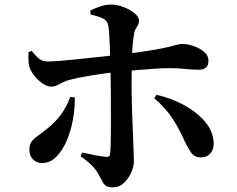

<svg xmlns="http://www.w3.org/2000/svg" viewBox="-20 -785 1040 844"><path d="M476.7 38.7Q455.5 38.7 445.7 31.9Q436 25.2 429.3 11.5Q422.6 -2.3 410.1 -24Q400.2 -41.6 380.1 -61.3Q360 -80.9 334.1 -98L341.4 -114.5Q372.9 -107.6 400 -102.3Q427.1 -96.9 446.1 -95.5Q454.4 -95 458.9 -97.7Q463.5 -100.4 464.5 -110.4Q466.2 -130.4 466.8 -164.5Q467.5 -198.7 467.6 -239.7Q467.7 -280.7 467.4 -321Q467 -361.4 467 -393.4Q467 -415.1 466.3 -447.4Q465.5 -479.7 464.7 -516.4Q463.8 -553.2 462.6 -587.1Q461.3 -621 459.4 -646Q457.4 -671 454.2 -679.2Q448.1 -697.6 428.7 -705.8Q409.2 -714.1 377.9 -721.7L376.9 -738.4Q394.6 -747.7 419.6 -756.4Q444.6 -765 469.2 -765Q494.8 -764.8 523.2 -753.9Q551.5 -743.1 571.3 -726.7Q591.1 -710.4 591.1 -694.5Q591.1 -682.9 586.3 -674.7Q581.6 -666.6 576.6 -658.4Q571.6 -650.2 569.1 -635.9Q565.2 -613.8 562.9 -583.7Q560.5 -553.5 559.7 -519.7Q558.8 -485.9 558.7 -452.9Q558.5 -419.8 558.5 -392.8Q558.5 -362.2 559.6 -324.7Q560.7 -287.2 562.3 -249.1Q563.9 -211 565.2 -176.3Q566.4 -141.7 567.5 -116.1Q568.6 -90.5 568.6 -78.4Q568.6 -52.8 556.3 -25.6Q544 1.6 523.5 20.1Q503.1 38.7 476.7 38.7ZM165.2 -68.4Q140.5 -68.4 124.9 -84.5Q109.3 -100.5 109.3 -125.5Q109.3 -148.4 117.7 -160.8Q126.1 -173.3 143.1 -185.5Q160.2 -197.7 185.3 -217.6Q227.5 -251.4 251.3 -286.1Q275.1 -320.8 289.1 -359.4L308.6 -356.8Q309.9 -312 301 -261.6Q292.1 -211.3 273.6 -167.4Q255.1 -123.6 227.8 -96Q200.6 -68.4 165.2 -68.4ZM204.9 -404.2Q189.3 -404.2 170.8 -415.7Q152.4 -427.2 136.2 -445.8Q120.1 -464.4 111.3 -484.9Q105.9 -498.8 105.2 -520.2Q104.5 -541.6 105.1 -555.6L119.3 -561.2Q137.8 -537.8 152.7 -526.2Q167.6 -514.5 189.7 -514.8Q206.1 -514.8 236.6 -517Q267.1 -519.3 304.6 -523.1Q342.2 -526.8 380.6 -531Q418.9 -535.1 451 -538.8Q483.1 -542.4 502.5 -544.4Q594.5 -555.4 645.9 -564.1Q697.4 -572.8 722.5 -579Q747.6 -585.1 758.5 -588.5Q769.4 -591.8 780.3 -591.8Q803.1 -591.8 830.1 -582.9Q857.1 -574 876.8 -557.5Q896.4 -540.9 896.4 -517.9Q896.4 -498.1 885.4 -488.3Q874.4 -478.6 852.7 -478.6Q824.2 -478.6 795.1 -482Q765.9 -485.4 721.9 -485.4Q697.4 -485.4 661.4 -483Q625.4 -480.6 584.6 -477.1Q543.9 -473.5 503.4 -469.5Q468.4 -466.2 429.6 -460.7Q390.7 -455.2 354.3 -448.7Q317.9 -442.2 289.4 -434.8Q270.9 -430.8 256.9 -423.5Q243 -416.1 230.9 -410.2Q218.8 -404.2 204.9 -404.2ZM863.8 -93.1Q833.7 -93.1 818.7 -116.2Q803.6 -139.4 791.6 -164.6Q768.5 -217.4 738.3 -263.9Q708.1 -310.4 657.8 -353.4L667.7 -368.1Q729.3 -354.8 785 -325.2Q840.8 -295.5 878 -254.1Q915.2 -212.7 919.1 -161.1Q921.2 -131.4 906.1 -112.2Q890.9 -93.1 863.8 -93.1Z"/></svg>

Font: Noto Serif SC ExtraLight
Style: Regular
Weight: 200
Designer: Ryoko NISHIZUKA 西塚涼子 (kana & ideographs); Frank Grießhammer (Latin, Greek & Cyrillic); Wenlong ZHANG 张文龙 (bopomofo); San
Foundry: Adobe
Version: Version 2.002-H1;hotconv 1.1.0;makeotfexe 2.6.0